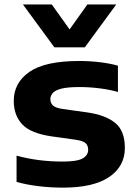

<svg xmlns="http://www.w3.org/2000/svg" viewBox="-20 -828 611 858"><path d="M262 10.5Q206 10.5 152.2 4Q98.5 -2.5 54 -15V-132.5Q150 -106 260.5 -106Q324.5 -106 349.2 -120Q374 -134 374 -159Q374 -177.5 362.8 -188Q351.5 -198.5 318.5 -203.5L211 -218.5Q117.5 -232 79.5 -272.2Q41.5 -312.5 41.5 -377.5Q41.5 -458 111.5 -506.8Q181.5 -555.5 334.5 -555.5Q380 -555.5 426.2 -550Q472.5 -544.5 507 -534.5V-417Q471 -427.5 425.5 -433.2Q380 -439 336 -439Q282 -439 254 -431.8Q226 -424.5 215.5 -412Q205 -399.5 205 -385Q205 -368.5 216 -357.2Q227 -346 260 -341L367.5 -326Q450.5 -314.5 494.2 -279.2Q538 -244 538 -167Q538 -84.5 467.8 -37Q397.5 10.5 262 10.5ZM223 -616.5 82.5 -808H211.5L291 -696.5L370.5 -808H499.5L359 -616.5Z"/></svg>

Font: Encode Sans Expanded Expanded
Style: Bold
Weight: 700
Width: 7
Designer: Multiple Designers
Foundry: Impallari Type
Version: Version 3.000; ttfautohint (v1.8.3) -l 8 -r 50 -G 200 -x 14 